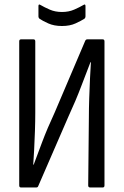

<svg xmlns="http://www.w3.org/2000/svg" viewBox="-20 -829 547 849"><path d="M73 0Q65 0 65 -9V-646Q65 -655 73 -655H128Q136 -655 136 -646V-332Q136 -294 134.5 -250Q133 -206 131 -166.5Q129 -127 127 -101H129Q144 -141 166.5 -201Q189 -261 222 -332L357 -649Q360 -655 366 -655H434Q442 -655 442 -646V-9Q442 0 434 0H379Q370 0 370 -9L373 -310Q373 -348 374.5 -394Q376 -440 378 -482.5Q380 -525 382 -554H380Q363 -511 339.5 -448.5Q316 -386 281 -310L149 -6Q147 0 140 0ZM254 -714Q219 -714 193.5 -725.5Q168 -737 155 -746Q150 -750 150 -757V-802Q150 -813 159 -807Q176 -797 200 -786.5Q224 -776 254 -776Q284 -776 308 -786.5Q332 -797 349 -807Q358 -813 358 -802V-757Q358 -750 353 -746Q339 -737 314 -725.5Q289 -714 254 -714Z"/></svg>

Font: Sofia Sans Cond
Style: Regular
Weight: 400
Width: 3
Designer: Botio Nikoltchev, Ani Petrova
Foundry: lettersoup
Version: Version 4.100; ttfautohint (v1.8.3)